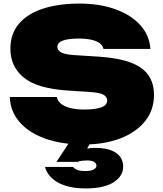

<svg xmlns="http://www.w3.org/2000/svg" viewBox="-20 -788 910 1071"><path d="M35 -247H297Q301 -225 320 -209.5Q339 -194 372 -185.5Q405 -177 451 -177Q511 -177 544.5 -189Q578 -201 578 -228Q578 -246 559 -258.5Q540 -271 481 -275L357 -283Q188 -294 113 -355Q38 -416 38 -516Q38 -600 86 -656Q134 -712 220.5 -740Q307 -768 423 -768Q536 -768 623.5 -736.5Q711 -705 762.5 -648Q814 -591 819 -515H557Q554 -533 537.5 -546Q521 -559 491 -566Q461 -573 418 -573Q363 -573 331.5 -562Q300 -551 300 -526Q300 -509 318.5 -497Q337 -485 390 -481L530 -472Q640 -465 708 -439.5Q776 -414 807.5 -369Q839 -324 839 -258Q839 -175 790 -113Q741 -51 652.5 -16.5Q564 18 446 18Q324 18 232 -15Q140 -48 88.5 -108Q37 -168 35 -247ZM387 -25H502L466 41Q487 37 510 37Q587 37 627 64.5Q667 92 667 142Q667 194 614 228.5Q561 263 456 263Q365 263 306 231.5Q247 200 231 143H388Q393 152 409 159Q425 166 456 166Q487 166 502.5 157.5Q518 149 518 136Q518 124 505.5 115.5Q493 107 466 107Q453 107 438.5 108.5Q424 110 412 115H295Z"/></svg>

Font: Bounded
Style: Regular
Weight: 900
Designer: Vlad Churkin
Version: Version 1.0